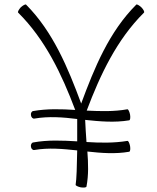

<svg xmlns="http://www.w3.org/2000/svg" viewBox="-20 -839 712 868"><path d="M136 -161C200 -172 264 -166 329 -159C328 -90 326 -27 322 -4C321 0 332 5 345 8C359 10 371 9 371 4C381 -48 379 -101 375 -154C438 -147 502 -142 564 -153C569 -154 570 -166 568 -179C565 -193 560 -203 556 -202C495 -192 433 -193 371 -197C369 -230 366 -264 365 -297C431 -290 498 -284 564 -295C569 -296 570 -308 568 -321C565 -335 560 -345 556 -345C495 -334 434 -336 372 -339C433 -501 508 -660 631 -782C634 -785 629 -796 619 -806C609 -815 599 -821 596 -818C473 -695 407 -533 347 -371C287 -533 220 -695 98 -818C95 -821 84 -815 74 -806C65 -796 59 -785 62 -782C184 -661 259 -504 320 -342C256 -346 193 -348 130 -337C123 -336 118 -327 120 -318C121 -308 129 -301 136 -303C200 -314 265 -309 329 -301C329 -270 329 -235 329 -200C262 -204 196 -207 130 -195C123 -194 118 -185 120 -175C121 -166 129 -159 136 -161Z"/></svg>

Font: Nupuram Thin
Style: Regular
Weight: 100
Designer: Santhosh Thottingal (santhosh.thottingal@gmail.com)
Foundry: SMC
Version: Version 1.000